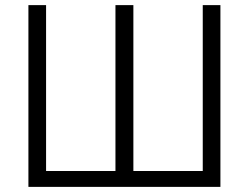

<svg xmlns="http://www.w3.org/2000/svg" viewBox="-20 -730 972 750"><path d="M772 -710H841V0H91V-710H160V-62H431V-710H501V-62H772Z"/></svg>

Font: Raleway
Style: Regular
Weight: 400
Designer: Matt McInerney, Pablo Impallari, Rodrigo Fuenzalida
Foundry: Matt McInerney, Pablo Impallari, Rodrigo Fuenzalida
Version: Version 1.000;PS 001.001;hotconv 1.0.56; ttfautohint (v1.5)